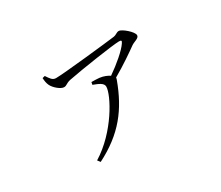

<svg xmlns="http://www.w3.org/2000/svg" viewBox="-103 -752 1206 1048"><g transform="rotate(-30 500.0 -228.0)"><path d="M445 -330C477 -318 506 -307 506 -284C506 -232 411 -52 261 40L274 57C436 -25 517 -132 574 -287C576 -293 577 -297 577 -300C644 -338 711 -385 743 -408C760 -420 792 -424 792 -443C792 -465 736 -513 716 -513C702 -513 695 -502 677 -499C633 -493 342 -461 292 -461C270 -461 260 -478 244 -502L228 -498C229 -480 231 -465 238 -450C249 -426 285 -396 305 -396C323 -396 324 -407 353 -414C438 -431 652 -463 688 -463C704 -463 707 -459 697 -445C676 -413 616 -362 558 -322C545 -331 523 -341 497 -344C483 -345 469 -346 448 -346Z"/></g></svg>

Font: Noto Serif KR Light
Style: Regular
Weight: 300
Designer: Ryoko NISHIZUKA 西塚涼子 (kana & ideographs); Frank Grießhammer (Latin, Greek & Cyrillic); Wenlong ZHANG 张文龙 (bopomofo); San
Foundry: Adobe
Version: Version 2.001;hotconv 1.1.0;makeotfexe 2.6.0